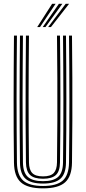

<svg xmlns="http://www.w3.org/2000/svg" viewBox="-20 -988 454 1014"><path d="M207.2 6.8Q126 6.8 90.4 -24.9Q54.8 -56.5 53.8 -129.2Q52.8 -211.2 52.2 -294.6Q51.8 -378 51.9 -462Q52 -546 52.5 -630.6Q53 -715.2 53.8 -800H69.5Q68.8 -720 68.1 -637.1Q67.5 -554.2 67.5 -469.8Q67.5 -385.2 68 -299.9Q68.5 -214.5 69.5 -129.5Q70.5 -62.5 102.9 -34.1Q135.2 -5.8 207.2 -5.8Q278.8 -5.8 311.1 -34.1Q343.5 -62.5 344.5 -129.5Q345.5 -212.2 346 -295.8Q346.5 -379.2 346.5 -463.1Q346.5 -547 345.9 -631.4Q345.2 -715.8 344.5 -800H360.2Q361.5 -687.5 362 -576.2Q362.5 -465 362.1 -353.5Q361.8 -242 360.2 -129.2Q359.2 -56.5 323.6 -24.9Q288 6.8 207.2 6.8ZM207.2 -18.5Q142.8 -18.5 114.5 -44.4Q86.2 -70.2 85.5 -129.8Q84.5 -213.2 84 -296.8Q83.5 -380.2 83.5 -464Q83.5 -547.8 84.1 -631.6Q84.8 -715.5 85.5 -800H101.2Q100.5 -719.2 99.9 -636.1Q99.2 -553 99.2 -468.6Q99.2 -384.2 99.8 -299.4Q100.2 -214.5 101.2 -129.8Q102 -76.5 126.8 -53.9Q151.5 -31.2 207.2 -31.2Q262.5 -31.2 287.2 -53.9Q312 -76.5 312.8 -129.8Q314 -212.5 314.4 -296Q314.8 -379.5 314.8 -463.4Q314.8 -547.2 314.1 -631.4Q313.5 -715.5 312.8 -800H328.5Q329.2 -715.5 329.9 -632Q330.5 -548.5 330.5 -465Q330.5 -381.5 330.1 -297.9Q329.8 -214.2 328.5 -129.8Q327.8 -70.2 299.5 -44.4Q271.2 -18.5 207.2 -18.5ZM207.2 -44Q160 -44 138.9 -63.9Q117.8 -83.8 117 -130Q115.5 -241.8 115.1 -353Q114.8 -464.2 115.4 -575.9Q116 -687.5 117 -800H133Q132.2 -719.8 131.6 -636.6Q131 -553.5 131 -469Q131 -384.5 131.5 -299.5Q132 -214.5 133 -130.2Q133.5 -91.8 150.4 -74.1Q167.2 -56.5 207.2 -56.5Q247 -56.5 263.8 -74.1Q280.5 -91.8 281 -130.2Q282.5 -241.8 282.9 -352.9Q283.2 -464 282.8 -575.8Q282.2 -687.5 281 -800H296.8Q297.8 -715.5 298.4 -631.9Q299 -548.2 299 -464.9Q299 -381.5 298.5 -298Q298 -214.5 296.8 -130Q296.2 -83.2 275.1 -63.6Q254 -44 207.2 -44ZM176.5 -845 255.2 -967.8H273.5L191.2 -845ZM234.2 -845 326.8 -967.8H344.8L249 -845ZM205.5 -845 291 -967.8H309.2L220 -845Z"/></svg>

Font: Big Shoulders Inline Text Thin
Style: Regular
Weight: 400
Version: Version 2.002